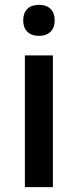

<svg xmlns="http://www.w3.org/2000/svg" viewBox="-20 -767 319 787"><path d="M196.8 0H82V-540H196.8ZM75.2 -683.1Q75.2 -713.9 92 -730.5Q108.9 -747.1 140.1 -747.1Q170.4 -747.1 187.3 -730.5Q204.1 -713.9 204.1 -683.1Q204.1 -653.8 187.3 -637Q170.4 -620.1 140.1 -620.1Q108.9 -620.1 92 -637Q75.2 -653.8 75.2 -683.1Z"/></svg>

Font: f2_46825          
Style: Regular
Weight: 600
Foundry: Ascender Corporation
Version: Version 1.10